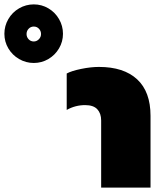

<svg xmlns="http://www.w3.org/2000/svg" viewBox="-301 -855 741 875"><path d="M-281 -701Q-281 -737 -263 -768Q-245 -799 -214 -817Q-183 -835 -147 -835Q-111 -835 -80.5 -817Q-50 -799 -32 -768Q-14 -737 -14 -701Q-14 -665 -32 -634.5Q-50 -604 -80.5 -586Q-111 -568 -147 -568Q-183 -568 -214 -586Q-245 -604 -263 -634.5Q-281 -665 -281 -701ZM-114 -700Q-114 -714 -123.5 -724Q-133 -734 -147 -734Q-161 -734 -170.5 -724Q-180 -714 -180 -700Q-180 -686 -170.5 -676Q-161 -666 -147 -666Q-134 -666 -124 -676Q-114 -686 -114 -700ZM160 -306Q160 -338 142.5 -357Q125 -376 87 -376Q42 -376 3 -354V-520Q25 -532 69 -541Q113 -550 150 -550Q263 -550 324 -493.5Q385 -437 385 -327V0H160Z"/></svg>

Font: Prompt Black
Style: Regular
Weight: 900
Designer: Katatrad Team
Foundry: CadsonDemak
Version: Version 1.000